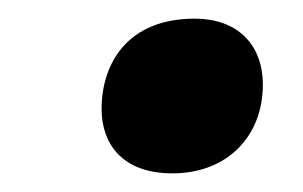

<svg xmlns="http://www.w3.org/2000/svg" viewBox="-20 -575 325 206"><path d="M165 -389C224 -389 262 -429 262 -484C262 -529 233 -555 189 -555C116 -555 89 -506 89 -458C89 -423 109 -389 165 -389Z"/></svg>

Font: Noto Sans
Style: Bold Italic
Weight: 700
Italic angle: -12°
Designer: Monotype Design Team
Foundry: Monotype Imaging Inc.
Version: Version 2.013